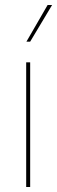

<svg xmlns="http://www.w3.org/2000/svg" viewBox="-20 -750 229 770"><path d="M101 0H85V-500H101ZM189 -730 101 -583H86L171 -730Z"/></svg>

Font: Work Sans Thin
Style: Regular
Weight: 260
Designer: Wei Huang
Foundry: Wei Huang
Version: Version 1.500